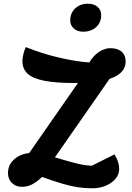

<svg xmlns="http://www.w3.org/2000/svg" viewBox="-20 -986 713 1036"><path d="M245 -92 108 -118 422 -569 598 -599ZM476 30Q436 30 398 24Q360 18 314.5 4.5Q269 -9 207 -31Q177 -3 152 9.5Q127 22 98 22Q65 22 44 1Q23 -20 23 -52Q23 -99 61 -130Q99 -161 157 -161Q186 -161 227 -150.5Q268 -140 314 -126Q360 -112 402.5 -102Q445 -92 476 -92L598 -153Q612 -129 617.5 -110.5Q623 -92 623 -75Q623 -45 603.5 -21.5Q584 2 551 16Q518 30 476 30ZM385 -538Q283 -538 220.5 -550Q158 -562 129.5 -588Q101 -614 101 -656Q101 -675 106.5 -695.5Q112 -716 119 -732Q159 -716 203.5 -701.5Q248 -687 295 -676Q342 -665 385 -658Q428 -651 462 -649Q483 -685 513.5 -705.5Q544 -726 575 -726Q615 -726 636.5 -707Q658 -688 658 -654Q658 -597 590 -567.5Q522 -538 385 -538ZM429 -815Q398 -815 378.5 -832Q359 -849 359 -876Q359 -916 386 -941Q413 -966 455 -966Q487 -966 506.5 -949Q526 -932 526 -904Q526 -865 499 -840Q472 -815 429 -815Z"/></svg>

Font: Lemonada Medium
Style: Regular
Weight: 500
Designer: Mohamed Gaber (Arabic), Eduardo Tunni (Latin)
Foundry: Kief Type Foundry
Version: Version 4.004; ttfautohint (v1.8.2)